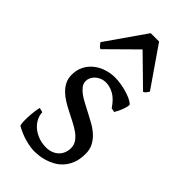

<svg xmlns="http://www.w3.org/2000/svg" viewBox="-231 -775 848 848"><g transform="rotate(45 193.0 -351.5)"><path d="M341.8 -138.2Q341.8 -103.5 332 -78.9Q322.3 -54.2 306.6 -37.1Q291 -20 272 -9.8Q252.9 0.5 234.4 5.9Q215.8 11.2 199.5 12.9Q183.1 14.6 173.8 14.6Q150.4 14.6 117.4 5.9Q84.5 -2.9 51.8 -21Q48.3 -22.5 47.1 -36.9Q45.9 -51.3 46.6 -70.1Q47.4 -88.9 49.6 -107.9Q51.8 -127 55.2 -138.2L76.2 -132.8Q77.1 -112.3 86.9 -94.2Q96.7 -76.2 113 -63Q129.4 -49.8 151.1 -42Q172.9 -34.2 198.2 -34.2Q215.8 -34.2 230.5 -39.8Q245.1 -45.4 255.9 -55.4Q266.6 -65.4 272.5 -79.6Q278.3 -93.8 278.3 -110.8Q278.3 -130.4 267.8 -145.5Q257.3 -160.6 240.2 -173.1Q223.1 -185.5 201.4 -196.5Q179.7 -207.5 157.2 -219.2Q136.7 -229.5 117.7 -241.2Q98.6 -252.9 83.7 -267.6Q68.8 -282.2 59.8 -300.3Q50.8 -318.4 50.8 -341.8Q50.8 -372.1 63 -395.8Q75.2 -419.4 95.5 -435.5Q115.7 -451.7 141.8 -460.2Q168 -468.8 195.8 -468.8Q210.9 -468.8 229.2 -466.1Q247.6 -463.4 265.4 -458.5Q283.2 -453.6 298.8 -446.8Q314.5 -439.9 324.2 -431.2Q327.1 -428.2 325 -418Q322.8 -407.7 318.1 -395.5Q313.5 -383.3 308.1 -372.6Q302.7 -361.8 299.8 -357.9L280.8 -361.8Q257.3 -397 232.2 -410.9Q207 -424.8 183.1 -424.8Q167 -424.8 154.3 -419.4Q141.6 -414.1 132.6 -405.5Q123.5 -397 118.9 -386.7Q114.3 -376.5 114.3 -366.2Q114.3 -350.6 123.5 -338.1Q132.8 -325.7 147.9 -314.7Q163.1 -303.7 182.4 -293.7Q201.7 -283.7 222.2 -272.9Q243.2 -262.2 264.6 -250Q286.1 -237.8 303.2 -221.9Q320.3 -206.1 331.1 -185.8Q341.8 -165.5 341.8 -138.2ZM348.1 -533.2Q342.3 -523.9 338.9 -519.5Q335.4 -515.1 327.1 -511.2L193.4 -642.1L61 -511.2Q57.1 -513.2 54.4 -515.1Q51.8 -517.1 49.6 -519.5Q47.4 -522 44.9 -525.4Q42.5 -528.8 39.1 -533.2L168 -718.3H220.2Z"/></g></svg>

Font: Gentium Plus Eur
Style: Regular
Weight: 400
Designer: J. Victor Gaultney, Annie Olsen, Iska Routamaa, Becca Hirsbrunner
Foundry: SIL International
Version: Version 5.000